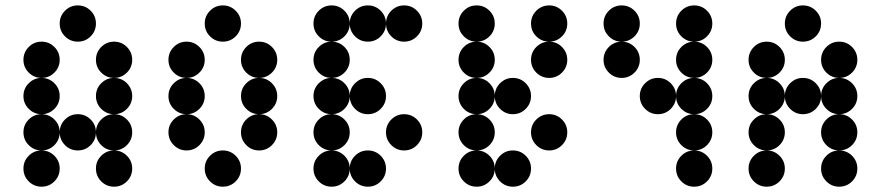

<svg xmlns="http://www.w3.org/2000/svg" viewBox="-20 -704 3321 724"><path d="M341.8 -615.2Q341.8 -586.9 321.8 -566.9Q301.8 -546.9 273.4 -546.9Q245.1 -546.9 225.1 -566.9Q205.1 -586.9 205.1 -615.2Q205.1 -643.6 225.1 -663.6Q245.1 -683.6 273.4 -683.6Q301.8 -683.6 321.8 -663.6Q341.8 -643.6 341.8 -615.2ZM205.1 -478.5Q205.1 -450.2 185.1 -430.2Q165 -410.2 136.7 -410.2Q108.4 -410.2 88.4 -430.2Q68.4 -450.2 68.4 -478.5Q68.4 -506.8 88.4 -526.9Q108.4 -546.9 136.7 -546.9Q165 -546.9 185.1 -526.9Q205.1 -506.8 205.1 -478.5ZM478.5 -478.5Q478.5 -450.2 458.5 -430.2Q438.5 -410.2 410.2 -410.2Q381.8 -410.2 361.8 -430.2Q341.8 -450.2 341.8 -478.5Q341.8 -506.8 361.8 -526.9Q381.8 -546.9 410.2 -546.9Q438.5 -546.9 458.5 -526.9Q478.5 -506.8 478.5 -478.5ZM205.1 -341.8Q205.1 -313.5 185.1 -293.5Q165 -273.4 136.7 -273.4Q108.4 -273.4 88.4 -293.5Q68.4 -313.5 68.4 -341.8Q68.4 -370.1 88.4 -390.1Q108.4 -410.2 136.7 -410.2Q165 -410.2 185.1 -390.1Q205.1 -370.1 205.1 -341.8ZM478.5 -341.8Q478.5 -313.5 458.5 -293.5Q438.5 -273.4 410.2 -273.4Q381.8 -273.4 361.8 -293.5Q341.8 -313.5 341.8 -341.8Q341.8 -370.1 361.8 -390.1Q381.8 -410.2 410.2 -410.2Q438.5 -410.2 458.5 -390.1Q478.5 -370.1 478.5 -341.8ZM205.1 -205.1Q205.1 -176.8 185.1 -156.7Q165 -136.7 136.7 -136.7Q108.4 -136.7 88.4 -156.7Q68.4 -176.8 68.4 -205.1Q68.4 -233.4 88.4 -253.4Q108.4 -273.4 136.7 -273.4Q165 -273.4 185.1 -253.4Q205.1 -233.4 205.1 -205.1ZM341.8 -205.1Q341.8 -176.8 321.8 -156.7Q301.8 -136.7 273.4 -136.7Q245.1 -136.7 225.1 -156.7Q205.1 -176.8 205.1 -205.1Q205.1 -233.4 225.1 -253.4Q245.1 -273.4 273.4 -273.4Q301.8 -273.4 321.8 -253.4Q341.8 -233.4 341.8 -205.1ZM478.5 -205.1Q478.5 -176.8 458.5 -156.7Q438.5 -136.7 410.2 -136.7Q381.8 -136.7 361.8 -156.7Q341.8 -176.8 341.8 -205.1Q341.8 -233.4 361.8 -253.4Q381.8 -273.4 410.2 -273.4Q438.5 -273.4 458.5 -253.4Q478.5 -233.4 478.5 -205.1ZM205.1 -68.4Q205.1 -40 185.1 -20Q165 0 136.7 0Q108.4 0 88.4 -20Q68.4 -40 68.4 -68.4Q68.4 -96.7 88.4 -116.7Q108.4 -136.7 136.7 -136.7Q165 -136.7 185.1 -116.7Q205.1 -96.7 205.1 -68.4ZM478.5 -68.4Q478.5 -40 458.5 -20Q438.5 0 410.2 0Q381.8 0 361.8 -20Q341.8 -40 341.8 -68.4Q341.8 -96.7 361.8 -116.7Q381.8 -136.7 410.2 -136.7Q438.5 -136.7 458.5 -116.7Q478.5 -96.7 478.5 -68.4Z M888.7 -615.2Q888.7 -586.9 868.7 -566.9Q848.6 -546.9 820.3 -546.9Q792 -546.9 772 -566.9Q752 -586.9 752 -615.2Q752 -643.6 772 -663.6Q792 -683.6 820.3 -683.6Q848.6 -683.6 868.7 -663.6Q888.7 -643.6 888.7 -615.2ZM752 -478.5Q752 -450.2 731.9 -430.2Q711.9 -410.2 683.6 -410.2Q655.3 -410.2 635.3 -430.2Q615.2 -450.2 615.2 -478.5Q615.2 -506.8 635.3 -526.9Q655.3 -546.9 683.6 -546.9Q711.9 -546.9 731.9 -526.9Q752 -506.8 752 -478.5ZM1025.4 -478.5Q1025.4 -450.2 1005.4 -430.2Q985.4 -410.2 957 -410.2Q928.7 -410.2 908.7 -430.2Q888.7 -450.2 888.7 -478.5Q888.7 -506.8 908.7 -526.9Q928.7 -546.9 957 -546.9Q985.4 -546.9 1005.4 -526.9Q1025.4 -506.8 1025.4 -478.5ZM752 -341.8Q752 -313.5 731.9 -293.5Q711.9 -273.4 683.6 -273.4Q655.3 -273.4 635.3 -293.5Q615.2 -313.5 615.2 -341.8Q615.2 -370.1 635.3 -390.1Q655.3 -410.2 683.6 -410.2Q711.9 -410.2 731.9 -390.1Q752 -370.1 752 -341.8ZM1025.4 -341.8Q1025.4 -313.5 1005.4 -293.5Q985.4 -273.4 957 -273.4Q928.7 -273.4 908.7 -293.5Q888.7 -313.5 888.7 -341.8Q888.7 -370.1 908.7 -390.1Q928.7 -410.2 957 -410.2Q985.4 -410.2 1005.4 -390.1Q1025.4 -370.1 1025.4 -341.8ZM752 -205.1Q752 -176.8 731.9 -156.7Q711.9 -136.7 683.6 -136.7Q655.3 -136.7 635.3 -156.7Q615.2 -176.8 615.2 -205.1Q615.2 -233.4 635.3 -253.4Q655.3 -273.4 683.6 -273.4Q711.9 -273.4 731.9 -253.4Q752 -233.4 752 -205.1ZM1025.4 -205.1Q1025.4 -176.8 1005.4 -156.7Q985.4 -136.7 957 -136.7Q928.7 -136.7 908.7 -156.7Q888.7 -176.8 888.7 -205.1Q888.7 -233.4 908.7 -253.4Q928.7 -273.4 957 -273.4Q985.4 -273.4 1005.4 -253.4Q1025.4 -233.4 1025.4 -205.1ZM888.7 -68.4Q888.7 -40 868.7 -20Q848.6 0 820.3 0Q792 0 772 -20Q752 -40 752 -68.4Q752 -96.7 772 -116.7Q792 -136.7 820.3 -136.7Q848.6 -136.7 868.7 -116.7Q888.7 -96.7 888.7 -68.4Z M1298.8 -615.2Q1298.8 -586.9 1278.8 -566.9Q1258.8 -546.9 1230.5 -546.9Q1202.1 -546.9 1182.1 -566.9Q1162.1 -586.9 1162.1 -615.2Q1162.1 -643.6 1182.1 -663.6Q1202.1 -683.6 1230.5 -683.6Q1258.8 -683.6 1278.8 -663.6Q1298.8 -643.6 1298.8 -615.2ZM1435.5 -615.2Q1435.5 -586.9 1415.5 -566.9Q1395.5 -546.9 1367.2 -546.9Q1338.9 -546.9 1318.8 -566.9Q1298.8 -586.9 1298.8 -615.2Q1298.8 -643.6 1318.8 -663.6Q1338.9 -683.6 1367.2 -683.6Q1395.5 -683.6 1415.5 -663.6Q1435.5 -643.6 1435.5 -615.2ZM1572.3 -615.2Q1572.3 -586.9 1552.2 -566.9Q1532.2 -546.9 1503.9 -546.9Q1475.6 -546.9 1455.6 -566.9Q1435.5 -586.9 1435.5 -615.2Q1435.5 -643.6 1455.6 -663.6Q1475.6 -683.6 1503.9 -683.6Q1532.2 -683.6 1552.2 -663.6Q1572.3 -643.6 1572.3 -615.2ZM1298.8 -478.5Q1298.8 -450.2 1278.8 -430.2Q1258.8 -410.2 1230.5 -410.2Q1202.1 -410.2 1182.1 -430.2Q1162.1 -450.2 1162.1 -478.5Q1162.1 -506.8 1182.1 -526.9Q1202.1 -546.9 1230.5 -546.9Q1258.8 -546.9 1278.8 -526.9Q1298.8 -506.8 1298.8 -478.5ZM1298.8 -341.8Q1298.8 -313.5 1278.8 -293.5Q1258.8 -273.4 1230.5 -273.4Q1202.1 -273.4 1182.1 -293.5Q1162.1 -313.5 1162.1 -341.8Q1162.1 -370.1 1182.1 -390.1Q1202.1 -410.2 1230.5 -410.2Q1258.8 -410.2 1278.8 -390.1Q1298.8 -370.1 1298.8 -341.8ZM1435.5 -341.8Q1435.5 -313.5 1415.5 -293.5Q1395.5 -273.4 1367.2 -273.4Q1338.9 -273.4 1318.8 -293.5Q1298.8 -313.5 1298.8 -341.8Q1298.8 -370.1 1318.8 -390.1Q1338.9 -410.2 1367.2 -410.2Q1395.5 -410.2 1415.5 -390.1Q1435.5 -370.1 1435.5 -341.8ZM1298.8 -205.1Q1298.8 -176.8 1278.8 -156.7Q1258.8 -136.7 1230.5 -136.7Q1202.1 -136.7 1182.1 -156.7Q1162.1 -176.8 1162.1 -205.1Q1162.1 -233.4 1182.1 -253.4Q1202.1 -273.4 1230.5 -273.4Q1258.8 -273.4 1278.8 -253.4Q1298.8 -233.4 1298.8 -205.1ZM1572.3 -205.1Q1572.3 -176.8 1552.2 -156.7Q1532.2 -136.7 1503.9 -136.7Q1475.6 -136.7 1455.6 -156.7Q1435.5 -176.8 1435.5 -205.1Q1435.5 -233.4 1455.6 -253.4Q1475.6 -273.4 1503.9 -273.4Q1532.2 -273.4 1552.2 -253.4Q1572.3 -233.4 1572.3 -205.1ZM1298.8 -68.4Q1298.8 -40 1278.8 -20Q1258.8 0 1230.5 0Q1202.1 0 1182.1 -20Q1162.1 -40 1162.1 -68.4Q1162.1 -96.7 1182.1 -116.7Q1202.1 -136.7 1230.5 -136.7Q1258.8 -136.7 1278.8 -116.7Q1298.8 -96.7 1298.8 -68.4ZM1435.5 -68.4Q1435.5 -40 1415.5 -20Q1395.5 0 1367.2 0Q1338.9 0 1318.8 -20Q1298.8 -40 1298.8 -68.4Q1298.8 -96.7 1318.8 -116.7Q1338.9 -136.7 1367.2 -136.7Q1395.5 -136.7 1415.5 -116.7Q1435.5 -96.7 1435.5 -68.4Z M1845.7 -615.2Q1845.7 -586.9 1825.7 -566.9Q1805.7 -546.9 1777.3 -546.9Q1749 -546.9 1729 -566.9Q1709 -586.9 1709 -615.2Q1709 -643.6 1729 -663.6Q1749 -683.6 1777.3 -683.6Q1805.7 -683.6 1825.7 -663.6Q1845.7 -643.6 1845.7 -615.2ZM1845.7 -478.5Q1845.7 -450.2 1825.7 -430.2Q1805.7 -410.2 1777.3 -410.2Q1749 -410.2 1729 -430.2Q1709 -450.2 1709 -478.5Q1709 -506.8 1729 -526.9Q1749 -546.9 1777.3 -546.9Q1805.7 -546.9 1825.7 -526.9Q1845.7 -506.8 1845.7 -478.5ZM1845.7 -341.8Q1845.7 -313.5 1825.7 -293.5Q1805.7 -273.4 1777.3 -273.4Q1749 -273.4 1729 -293.5Q1709 -313.5 1709 -341.8Q1709 -370.1 1729 -390.1Q1749 -410.2 1777.3 -410.2Q1805.7 -410.2 1825.7 -390.1Q1845.7 -370.1 1845.7 -341.8ZM1982.4 -341.8Q1982.4 -313.5 1962.4 -293.5Q1942.4 -273.4 1914.1 -273.4Q1885.7 -273.4 1865.7 -293.5Q1845.7 -313.5 1845.7 -341.8Q1845.7 -370.1 1865.7 -390.1Q1885.7 -410.2 1914.1 -410.2Q1942.4 -410.2 1962.4 -390.1Q1982.4 -370.1 1982.4 -341.8ZM1845.7 -205.1Q1845.7 -176.8 1825.7 -156.7Q1805.7 -136.7 1777.3 -136.7Q1749 -136.7 1729 -156.7Q1709 -176.8 1709 -205.1Q1709 -233.4 1729 -253.4Q1749 -273.4 1777.3 -273.4Q1805.7 -273.4 1825.7 -253.4Q1845.7 -233.4 1845.7 -205.1ZM2119.1 -205.1Q2119.1 -176.8 2099.1 -156.7Q2079.1 -136.7 2050.8 -136.7Q2022.5 -136.7 2002.4 -156.7Q1982.4 -176.8 1982.4 -205.1Q1982.4 -233.4 2002.4 -253.4Q2022.5 -273.4 2050.8 -273.4Q2079.1 -273.4 2099.1 -253.4Q2119.1 -233.4 2119.1 -205.1ZM1845.7 -68.4Q1845.7 -40 1825.7 -20Q1805.7 0 1777.3 0Q1749 0 1729 -20Q1709 -40 1709 -68.4Q1709 -96.7 1729 -116.7Q1749 -136.7 1777.3 -136.7Q1805.7 -136.7 1825.7 -116.7Q1845.7 -96.7 1845.7 -68.4ZM1982.4 -68.4Q1982.4 -40 1962.4 -20Q1942.4 0 1914.1 0Q1885.7 0 1865.7 -20Q1845.7 -40 1845.7 -68.4Q1845.7 -96.7 1865.7 -116.7Q1885.7 -136.7 1914.1 -136.7Q1942.4 -136.7 1962.4 -116.7Q1982.4 -96.7 1982.4 -68.4ZM2119.1 -615.2Q2119.1 -586.9 2099.1 -566.9Q2079.1 -546.9 2050.8 -546.9Q2022.5 -546.9 2002.4 -566.9Q1982.4 -586.9 1982.4 -615.2Q1982.4 -643.6 2002.4 -663.6Q2022.5 -683.6 2050.8 -683.6Q2079.1 -683.6 2099.1 -663.6Q2119.1 -643.6 2119.1 -615.2ZM2119.1 -478.5Q2119.1 -450.2 2099.1 -430.2Q2079.1 -410.2 2050.8 -410.2Q2022.5 -410.2 2002.4 -430.2Q1982.4 -450.2 1982.4 -478.5Q1982.4 -506.8 2002.4 -526.9Q2022.5 -546.9 2050.8 -546.9Q2079.1 -546.9 2099.1 -526.9Q2119.1 -506.8 2119.1 -478.5Z M2392.6 -615.2Q2392.6 -586.9 2372.6 -566.9Q2352.5 -546.9 2324.2 -546.9Q2295.9 -546.9 2275.9 -566.9Q2255.9 -586.9 2255.9 -615.2Q2255.9 -643.6 2275.9 -663.6Q2295.9 -683.6 2324.2 -683.6Q2352.5 -683.6 2372.6 -663.6Q2392.6 -643.6 2392.6 -615.2ZM2666 -615.2Q2666 -586.9 2646 -566.9Q2626 -546.9 2597.7 -546.9Q2569.3 -546.9 2549.3 -566.9Q2529.3 -586.9 2529.3 -615.2Q2529.3 -643.6 2549.3 -663.6Q2569.3 -683.6 2597.7 -683.6Q2626 -683.6 2646 -663.6Q2666 -643.6 2666 -615.2ZM2392.6 -478.5Q2392.6 -450.2 2372.6 -430.2Q2352.5 -410.2 2324.2 -410.2Q2295.9 -410.2 2275.9 -430.2Q2255.9 -450.2 2255.9 -478.5Q2255.9 -506.8 2275.9 -526.9Q2295.9 -546.9 2324.2 -546.9Q2352.5 -546.9 2372.6 -526.9Q2392.6 -506.8 2392.6 -478.5ZM2666 -478.5Q2666 -450.2 2646 -430.2Q2626 -410.2 2597.7 -410.2Q2569.3 -410.2 2549.3 -430.2Q2529.3 -450.2 2529.3 -478.5Q2529.3 -506.8 2549.3 -526.9Q2569.3 -546.9 2597.7 -546.9Q2626 -546.9 2646 -526.9Q2666 -506.8 2666 -478.5ZM2529.3 -341.8Q2529.3 -313.5 2509.3 -293.5Q2489.3 -273.4 2460.9 -273.4Q2432.6 -273.4 2412.6 -293.5Q2392.6 -313.5 2392.6 -341.8Q2392.6 -370.1 2412.6 -390.1Q2432.6 -410.2 2460.9 -410.2Q2489.3 -410.2 2509.3 -390.1Q2529.3 -370.1 2529.3 -341.8ZM2666 -341.8Q2666 -313.5 2646 -293.5Q2626 -273.4 2597.7 -273.4Q2569.3 -273.4 2549.3 -293.5Q2529.3 -313.5 2529.3 -341.8Q2529.3 -370.1 2549.3 -390.1Q2569.3 -410.2 2597.7 -410.2Q2626 -410.2 2646 -390.1Q2666 -370.1 2666 -341.8ZM2666 -205.1Q2666 -176.8 2646 -156.7Q2626 -136.7 2597.7 -136.7Q2569.3 -136.7 2549.3 -156.7Q2529.3 -176.8 2529.3 -205.1Q2529.3 -233.4 2549.3 -253.4Q2569.3 -273.4 2597.7 -273.4Q2626 -273.4 2646 -253.4Q2666 -233.4 2666 -205.1ZM2666 -68.4Q2666 -40 2646 -20Q2626 0 2597.7 0Q2569.3 0 2549.3 -20Q2529.3 -40 2529.3 -68.4Q2529.3 -96.7 2549.3 -116.7Q2569.3 -136.7 2597.7 -136.7Q2626 -136.7 2646 -116.7Q2666 -96.7 2666 -68.4Z M3076.2 -615.2Q3076.2 -586.9 3056.2 -566.9Q3036.1 -546.9 3007.8 -546.9Q2979.5 -546.9 2959.5 -566.9Q2939.5 -586.9 2939.5 -615.2Q2939.5 -643.6 2959.5 -663.6Q2979.5 -683.6 3007.8 -683.6Q3036.1 -683.6 3056.2 -663.6Q3076.2 -643.6 3076.2 -615.2ZM2939.5 -478.5Q2939.5 -450.2 2919.4 -430.2Q2899.4 -410.2 2871.1 -410.2Q2842.8 -410.2 2822.8 -430.2Q2802.7 -450.2 2802.7 -478.5Q2802.7 -506.8 2822.8 -526.9Q2842.8 -546.9 2871.1 -546.9Q2899.4 -546.9 2919.4 -526.9Q2939.5 -506.8 2939.5 -478.5ZM3212.9 -478.5Q3212.9 -450.2 3192.9 -430.2Q3172.9 -410.2 3144.5 -410.2Q3116.2 -410.2 3096.2 -430.2Q3076.2 -450.2 3076.2 -478.5Q3076.2 -506.8 3096.2 -526.9Q3116.2 -546.9 3144.5 -546.9Q3172.9 -546.9 3192.9 -526.9Q3212.9 -506.8 3212.9 -478.5ZM2939.5 -341.8Q2939.5 -313.5 2919.4 -293.5Q2899.4 -273.4 2871.1 -273.4Q2842.8 -273.4 2822.8 -293.5Q2802.7 -313.5 2802.7 -341.8Q2802.7 -370.1 2822.8 -390.1Q2842.8 -410.2 2871.1 -410.2Q2899.4 -410.2 2919.4 -390.1Q2939.5 -370.1 2939.5 -341.8ZM3076.2 -341.8Q3076.2 -313.5 3056.2 -293.5Q3036.1 -273.4 3007.8 -273.4Q2979.5 -273.4 2959.5 -293.5Q2939.5 -313.5 2939.5 -341.8Q2939.5 -370.1 2959.5 -390.1Q2979.5 -410.2 3007.8 -410.2Q3036.1 -410.2 3056.2 -390.1Q3076.2 -370.1 3076.2 -341.8ZM3212.9 -341.8Q3212.9 -313.5 3192.9 -293.5Q3172.9 -273.4 3144.5 -273.4Q3116.2 -273.4 3096.2 -293.5Q3076.2 -313.5 3076.2 -341.8Q3076.2 -370.1 3096.2 -390.1Q3116.2 -410.2 3144.5 -410.2Q3172.9 -410.2 3192.9 -390.1Q3212.9 -370.1 3212.9 -341.8ZM2939.5 -205.1Q2939.5 -176.8 2919.4 -156.7Q2899.4 -136.7 2871.1 -136.7Q2842.8 -136.7 2822.8 -156.7Q2802.7 -176.8 2802.7 -205.1Q2802.7 -233.4 2822.8 -253.4Q2842.8 -273.4 2871.1 -273.4Q2899.4 -273.4 2919.4 -253.4Q2939.5 -233.4 2939.5 -205.1ZM3212.9 -205.1Q3212.9 -176.8 3192.9 -156.7Q3172.9 -136.7 3144.5 -136.7Q3116.2 -136.7 3096.2 -156.7Q3076.2 -176.8 3076.2 -205.1Q3076.2 -233.4 3096.2 -253.4Q3116.2 -273.4 3144.5 -273.4Q3172.9 -273.4 3192.9 -253.4Q3212.9 -233.4 3212.9 -205.1ZM2939.5 -68.4Q2939.5 -40 2919.4 -20Q2899.4 0 2871.1 0Q2842.8 0 2822.8 -20Q2802.7 -40 2802.7 -68.4Q2802.7 -96.7 2822.8 -116.7Q2842.8 -136.7 2871.1 -136.7Q2899.4 -136.7 2919.4 -116.7Q2939.5 -96.7 2939.5 -68.4ZM3212.9 -68.4Q3212.9 -40 3192.9 -20Q3172.9 0 3144.5 0Q3116.2 0 3096.2 -20Q3076.2 -40 3076.2 -68.4Q3076.2 -96.7 3096.2 -116.7Q3116.2 -136.7 3144.5 -136.7Q3172.9 -136.7 3192.9 -116.7Q3212.9 -96.7 3212.9 -68.4Z"/></svg>

Font: DatDot
Style: Bold
Weight: 700
Designer: GGBot
Version: 1.00